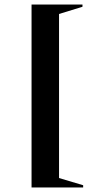

<svg xmlns="http://www.w3.org/2000/svg" viewBox="-20 -742 429 852"><path d="M120 -722H346V-712L242 -680V48L349 80V90H120Z"/></svg>

Font: Cinzel SemiBold
Style: Regular
Weight: 600
Designer: Natanael Gama
Version: Version 2.000